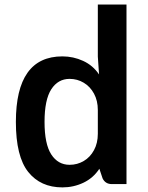

<svg xmlns="http://www.w3.org/2000/svg" viewBox="-20 -815 656 850"><path d="M540 -794.9V0H475.1Q446.3 0 434.1 -25.4L419.9 -67.9Q393.1 -26.9 349.4 -6.1Q305.7 14.6 256.3 14.6Q159.7 14.6 105 -53.7Q50.3 -122.1 50.3 -275.4Q50.3 -565.4 256.3 -565.4Q304.7 -565.4 348.1 -545.4Q391.6 -525.4 418.5 -485.4L413.1 -564.5V-794.9ZM413.1 -222.7V-328.1Q413.1 -369.1 396.2 -400.4Q379.4 -431.6 350.8 -448.7Q322.3 -465.8 288.1 -465.8Q236.8 -465.8 207 -419.7Q177.2 -373.5 177.2 -275.4Q177.2 -177.2 207 -131.3Q236.8 -85.4 288.1 -85.4Q322.3 -85.4 350.8 -102.3Q379.4 -119.1 396.2 -150.4Q413.1 -181.6 413.1 -222.7Z"/></svg>

Font: Lycee Sans SemiBold
Style: Regular
Weight: 600
Designer: Justin Alvin
Foundry: Alkove Design
Version: Version 1.030